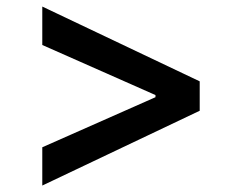

<svg xmlns="http://www.w3.org/2000/svg" viewBox="-20 -579 709 583"><path d="M586.4 -242.7 108.4 -15.6V-131.8L456.1 -285.6L452.1 -279.8V-294.9L456.1 -288.6L108.4 -442.4V-559.1L586.4 -332Z"/></svg>

Font: Inter
Style: 540
Weight: 540
Designer: Rasmus Andersson
Foundry: rsms
Version: Version 4.001;git-66647c0bb